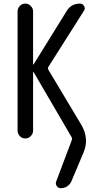

<svg xmlns="http://www.w3.org/2000/svg" viewBox="-20 -750 540 1040"><path d="M75.2 -42V-688.5Q75.2 -705.1 87.4 -717.8Q99.6 -730.5 116.7 -730.5Q133.8 -730.5 146.5 -717.8Q159.2 -705.1 159.2 -688.5V-401.4Q159.2 -400.4 160.2 -400.4Q162.1 -400.4 162.1 -401.4L341.8 -691.4Q366.2 -730.5 413.1 -730.5Q427.7 -730.5 435.5 -717.3Q443.4 -704.1 434.6 -691.4L243.2 -389.6Q236.3 -379.9 243.2 -370.1L420.9 -73.2Q464.8 2 431.6 78.1L366.2 233.4Q359.4 249 343.8 259.3Q328.1 269.5 309.6 269.5Q295.9 269.5 287.6 257.8Q279.3 246.1 284.2 233.4L368.2 10.7Q373 0 366.2 -9.8L162.1 -359.4Q162.1 -360.4 160.2 -360.4Q159.2 -360.4 159.2 -359.4V-42Q159.2 -25.4 146.5 -12.7Q133.8 0 116.7 0Q99.6 0 87.4 -12.7Q75.2 -25.4 75.2 -42Z"/></svg>

Font: Rounded-X Mgen+ 1mn regular
Style: Regular
Weight: 400
Designer: [Source Han Sans]
Ryoko NISHIZUKA  (kana & ideographs); Paul D. Hunt (Latin, Greek & Cyrillic); Wenlong ZHANG  (bopomofo
Version: Version 1.059.20150602